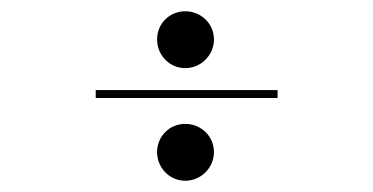

<svg xmlns="http://www.w3.org/2000/svg" viewBox="-20 -408 663 341"><path d="M309 -287C337 -287 360 -310 360 -338C360 -366 337 -388 309 -388C281 -388 259 -366 259 -338C259 -310 281 -287 309 -287ZM150 -234H473V-248H150ZM309 -87C337 -87 360 -110 360 -138C360 -166 337 -188 309 -188C281 -188 259 -166 259 -138C259 -110 281 -87 309 -87Z"/></svg>

Font: Cantique Normal
Style: Regular
Weight: 400
Designer: Sébastien Hayez
Foundry: Sébastien Hayez & Ariel Martín Pérez
Version: Version 1.000;hotconv 1.0.109;makeotfexe 2.5.65596